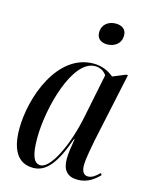

<svg xmlns="http://www.w3.org/2000/svg" viewBox="-116 -832 717 917"><g transform="rotate(15 243.0 -374.0)"><path d="M326 -651C362 -651 394 -672 394 -713C394 -745 370 -758 342 -758C307 -758 275 -738 275 -696C275 -665 298 -651 326 -651ZM137 10C200 10 245 -42 291 -173H294C288 -136 282 -104 282 -72C282 -18 307 10 357 10C407 10 439 -17 463 -41L457 -50C437 -30 420 -18 401 -18C380 -18 369 -35 369 -65C369 -98 382 -161 388 -193L461 -535H452L389 -509C368 -527 335 -546 289 -546C111 -546 26 -311 26 -153C26 -54 59 10 137 10ZM168 -11C136 -11 120 -46 120 -132C120 -284 188 -536 299 -536C320 -536 342 -527 356 -506L311 -285C282 -143 219 -11 168 -11Z"/></g></svg>

Font: Noto Serif Display ExtraCondensed Medium
Style: Italic
Weight: 500
Width: 2
Italic angle: -12°
Designer: Monotype Design Team
Foundry: Monotype Imaging Inc.
Version: Version 2.009